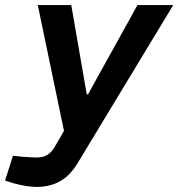

<svg xmlns="http://www.w3.org/2000/svg" viewBox="-87 -528 703 757"><path d="M57 209Q40 209 17 205.5Q-6 202 -32 195L-67 184L-36 86L1 90Q17 91 32 92Q47 93 57 93Q83 93 100 82.5Q117 72 130 49L175 -29L180 6H169L62 -508H194L255 -156H260L455 -508H596L221 112Q190 164 150 186.5Q110 209 57 209Z"/></svg>

Font: REM Medium Medium
Style: Italic
Weight: 500
Italic angle: -11°
Version: Version 1.005;gftools[0.9.28]